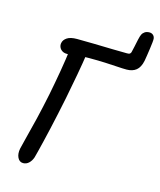

<svg xmlns="http://www.w3.org/2000/svg" viewBox="-124 -930 855 1028"><g transform="rotate(15 303.0 -416.5)"><path d="M179 -616Q162.4 -616 151.5 -623.2Q140.6 -630.4 136 -641.6Q131.4 -652.8 133.8 -664.6Q137 -682.6 155.6 -694.9Q174.2 -707.2 210.6 -707.2Q252.8 -707.2 305.8 -705.9Q358.8 -704.6 407.9 -703.4Q457 -702.2 488.2 -702.2Q499.2 -702.2 503.1 -704.6Q507 -707 510 -713.6Q513.2 -724.4 517.5 -746Q521.8 -767.6 526.5 -788.5Q531.2 -809.4 535.4 -817.6Q540.6 -828.4 550.7 -835Q560.8 -841.6 576.4 -841.6Q588 -841.6 596.3 -834.4Q604.6 -827.2 606 -814.8Q606.6 -809.2 605 -793.3Q603.4 -777.4 600.5 -757.4Q597.6 -737.4 594.8 -718.6Q592 -699.8 589.8 -688.4Q582 -650.4 561.4 -634Q540.8 -617.6 508.6 -617.6Q486.6 -617.6 457 -619.7Q427.4 -621.8 388.7 -623.5Q350 -625.2 300.2 -625.2Q267.8 -625.2 246.5 -623.1Q225.2 -621 210 -618.5Q194.8 -616 179 -616ZM102.8 9.6Q82.2 9.6 72 -11.2Q61.8 -32 67.8 -61.8Q71.6 -80.4 83.9 -126.6Q96.2 -172.8 112.2 -239.4Q128.2 -306 144 -383.2Q157.4 -451 169.1 -519.4Q180.8 -587.8 187.8 -645.4L281.8 -650.6Q274 -594.6 261.1 -524.4Q248.2 -454.2 234.8 -386Q224.8 -337.4 215.1 -292Q205.4 -246.6 196 -205.7Q186.6 -164.8 178.6 -131.3Q170.6 -97.8 164.3 -73.1Q158 -48.4 154.6 -36Q147.6 -15.6 134.1 -3Q120.6 9.6 102.8 9.6Z"/></g></svg>

Font: Shantell Sans Light
Style: Italic
Weight: 300
Italic angle: -11°
Designer: Stephen Nixon, Anya Danilova, Shantell Martin
Foundry: Arrow Type
Version: Version 1.008;[ac192a2d6]